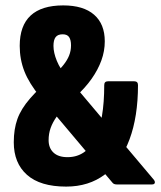

<svg xmlns="http://www.w3.org/2000/svg" viewBox="-20 -683 598 711"><path d="M412 0Q401 0 396 -7L129 -324Q88 -374 70.5 -418.5Q53 -463 53 -513Q53 -588 93.5 -625.5Q134 -663 214 -663Q289 -663 328.5 -628.5Q368 -594 368 -530Q368 -494 355.5 -459.5Q343 -425 319.5 -391.5Q296 -358 260 -325L180 -403Q201 -425 215 -442.5Q229 -460 236 -477.5Q243 -495 243 -515Q243 -535 236 -545.5Q229 -556 212 -556Q194 -556 186 -545.5Q178 -535 178 -513Q178 -488 190.5 -457.5Q203 -427 228 -399L550 -17Q555 -10 553 -5Q551 0 543 0ZM225 8Q129 8 80 -35.5Q31 -79 31 -156Q31 -205 44.5 -242.5Q58 -280 91.5 -318.5Q125 -357 182 -406L224 -295Q204 -271 189.5 -250.5Q175 -230 167.5 -209Q160 -188 160 -164Q160 -135 178 -118Q196 -101 230 -101Q298 -101 332 -169.5Q366 -238 366 -368Q366 -382 380 -382H477Q491 -382 491 -368Q491 -251 459.5 -166.5Q428 -82 368.5 -37Q309 8 225 8Z"/></svg>

Font: Sofia Sans Condensed Black
Style: Regular
Weight: 900
Designer: Botio Nikoltchev, Ani Petrova
Foundry: lettersoup
Version: Version 4.101